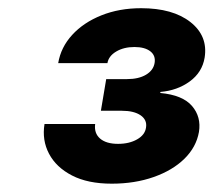

<svg xmlns="http://www.w3.org/2000/svg" viewBox="-20 -859 511 459"><path d="M247.1 -419.9Q189.9 -419.9 152.1 -439.5Q114.3 -459 97.2 -491.5Q80.1 -523.9 86.4 -562.5H207.5Q204.6 -540.5 219.2 -527.8Q233.9 -515.1 262.2 -515.1Q289.1 -515.1 307.9 -525.9Q326.7 -536.6 329.1 -554.2Q332 -572.3 316.2 -583.3Q300.3 -594.2 271.5 -594.2H221.2L233.9 -669.9H283.7Q311.5 -669.9 329.1 -680.4Q346.7 -690.9 349.6 -708.5Q352.5 -726.1 339.4 -736.3Q326.2 -746.6 301.3 -746.6Q275.9 -746.6 257.8 -735.8Q239.7 -725.1 236.8 -708H119.1Q125.5 -746.1 152.6 -775.6Q179.7 -805.2 222.4 -822.3Q265.1 -839.4 317.4 -839.4Q393.1 -839.4 435.3 -806.2Q477.5 -772.9 469.2 -721.2Q463.4 -686 433.6 -664.3Q403.8 -642.6 363.3 -639.2V-636.7Q416.5 -631.8 439 -605.7Q461.4 -579.6 455.6 -543.5Q449.2 -507.3 420.9 -479.5Q392.6 -451.7 347.4 -435.8Q302.2 -419.9 247.1 -419.9Z"/></svg>

Font: Inter 24pt ExtraBold
Style: Italic
Weight: 800
Italic angle: -9.3988°
Designer: Rasmus Andersson
Foundry: rsms
Version: Version 4.001;git-66647c0bb